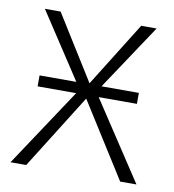

<svg xmlns="http://www.w3.org/2000/svg" viewBox="-65 -580 579 638"><g transform="rotate(10 224.5 -261.0)"><path d="M437 0H382L223 -252L65 0H12L187 -264H57V-301H181L36 -522H89L225 -304L361 -522H413L266 -301H392V-264H263Z"/></g></svg>

Font: FiraGO ExtraLight
Style: Regular
Weight: 200
Designer: bBox Type
Foundry: bBox Type GmbH
Version: Version 1.001